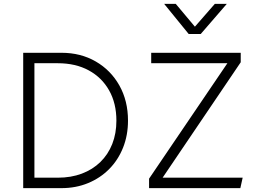

<svg xmlns="http://www.w3.org/2000/svg" viewBox="-20 -973 1316 993"><path d="M100 0V-700H298Q397.5 -700 475.2 -655Q553 -610 597.5 -530.8Q642 -451.5 642 -349Q642 -273.5 616.5 -209.5Q591 -145.5 544.8 -98.8Q498.5 -52 435.5 -26Q372.5 0 298 0ZM158 -54H279Q347.5 -54 403.2 -75Q459 -96 499 -135Q539 -174 560.5 -228.2Q582 -282.5 582 -349Q582 -438.5 544.5 -505.2Q507 -572 439 -609Q371 -646 279 -646H158ZM751 0V-49L1156 -646H762V-700H1225V-651L821 -54H1235L1223 0ZM956 -797 829 -953H889L988 -835L1091 -953H1153L1018 -797Z"/></svg>

Font: Geologica-Sharp
Style: Regular
Weight: 100
Designer: Sindre Bremnes, Frode Helland
Foundry: Monokrom Skriftforlag AS
Version: Version 1.010;gftools[0.9.28]